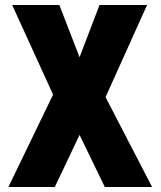

<svg xmlns="http://www.w3.org/2000/svg" viewBox="-20 -745 640 765"><path d="M191.5 -368 28.5 -725H216.5L297 -517L376.5 -725H566L400.5 -358L586 0H397.5L297 -207.5L198.5 0H13.5Z"/></svg>

Font: JuliaMono Black
Style: Regular
Weight: 900
Monospace: yes
Designer: cormullion
Foundry: corm
Version: Version 0.054; ttfautohint (v1.8.4)